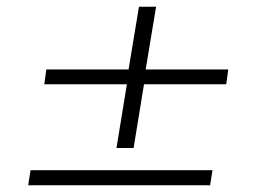

<svg xmlns="http://www.w3.org/2000/svg" viewBox="-20 -552 788 572"><path d="M327 -111 358 -301H112L118 -345H363L394 -532H445L414 -345H660L654 -301H409L378 -111ZM64 0 71 -45H613L606 0Z"/></svg>

Font: Nunito Sans 7pt Expanded ExtraLight
Style: Italic
Weight: 250
Width: 7
Italic angle: -9°
Designer: Vernon Adams
Foundry: Vernon Adams
Version: Version 3.101;gftools[0.9.27]